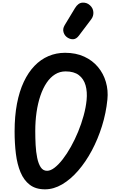

<svg xmlns="http://www.w3.org/2000/svg" viewBox="-20 -1410 864 1440"><path d="M317.5 10Q248 10 203.5 -24Q159 -58 134 -117.8Q109 -177.5 99.2 -256.2Q89.5 -335 89.5 -424Q89.5 -538.5 107.2 -631.8Q125 -725 158.5 -796.2Q192 -867.5 238.8 -916Q285.5 -964.5 343.5 -989.2Q401.5 -1014 468 -1014Q549.5 -1014 611.8 -985.2Q674 -956.5 715 -907.2Q756 -858 774.2 -795Q792.5 -732 785.5 -663.5Q775.5 -562.5 745 -464.8Q714.5 -367 668.8 -281.2Q623 -195.5 566.2 -130Q509.5 -64.5 446 -27.2Q382.5 10 317.5 10ZM333 -129Q359 -129 389.2 -152.2Q419.5 -175.5 451 -216.2Q482.5 -257 512 -309.8Q541.5 -362.5 566 -422Q590.5 -481.5 607.2 -542.5Q624 -603.5 629.5 -659.5Q635.5 -721.5 621.8 -770Q608 -818.5 571.5 -846.5Q535 -874.5 472 -874.5Q428.5 -874.5 392.8 -852.2Q357 -830 329.5 -789Q302 -748 283 -692Q264 -636 254.2 -568.8Q244.5 -501.5 244.5 -426.5Q244.5 -375 247.2 -322.5Q250 -270 259 -226Q268 -182 285.5 -155.5Q303 -129 333 -129ZM488 -1127Q465 -1141 456.8 -1167.2Q448.5 -1193.5 465 -1221L542 -1348.5Q566 -1388.5 598.8 -1390.2Q631.5 -1392 654.5 -1370.5Q678 -1349.5 680.2 -1319.5Q682.5 -1289.5 664 -1265L571.5 -1142.5Q553 -1118 531.2 -1116Q509.5 -1114 488 -1127Z"/></svg>

Font: Edu NSW ACT Hand
Style: Regular
Weight: 400
Designer: Tina and Corey Anderson, Eben Sorkin, Mirko Velimirovic
Foundry: Sorkin Type Co.
Version: Version 2.000